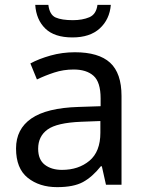

<svg xmlns="http://www.w3.org/2000/svg" viewBox="-20 -760 601 790"><path d="M288 -545Q386 -545 433 -502Q480 -459 480 -365V0H416L399 -76H395Q360 -32 321.5 -11Q283 10 215 10Q142 10 94 -28.5Q46 -67 46 -149Q46 -229 109 -272.5Q172 -316 303 -320L394 -323V-355Q394 -422 365 -448Q336 -474 283 -474Q241 -474 203 -461.5Q165 -449 132 -433L105 -499Q140 -518 188 -531.5Q236 -545 288 -545ZM314 -259Q214 -255 175.5 -227Q137 -199 137 -148Q137 -103 164.5 -82Q192 -61 235 -61Q303 -61 348 -98.5Q393 -136 393 -214V-262ZM436 -740Q431 -680 390.5 -643Q350 -606 278 -606Q204 -606 166.5 -642.5Q129 -679 125 -740H179Q184 -699 209 -688Q234 -677 280 -677Q319 -677 347.5 -689Q376 -701 381 -740Z"/></svg>

Font: Noto Sans Lydian
Style: Regular
Weight: 400
Designer: Monotype Design Team
Foundry: Monotype Imaging Inc.
Version: Version 2.002; ttfautohint (v1.8.4.7-5d5b)